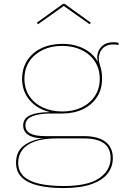

<svg xmlns="http://www.w3.org/2000/svg" viewBox="-20 -761 660 998"><path d="M309.5 216.5Q234.5 216.5 179.2 203.5Q124 190.5 93.8 161.5Q63.5 132.5 63.5 85Q63.5 28.5 101.2 -2Q139 -32.5 201 -41.5V-46L270.5 -41.5Q202.5 -41 159.2 -25Q116 -9 95.2 19.2Q74.5 47.5 74.5 84.5Q74.5 129 103.5 155.8Q132.5 182.5 185.2 194.2Q238 206 310 206Q436.5 206 495.8 165.2Q555 124.5 555 60.5Q555 -41.5 416.5 -41.5H212Q156 -41.5 128.2 -59Q100.5 -76.5 100.5 -109Q100.5 -145.5 136.2 -161.8Q172 -178 236 -178V-184L303.5 -171H244.5Q183 -171 147.5 -156.5Q112 -142 112 -109Q112 -81.5 137 -67.5Q162 -53.5 215 -53.5H416.5Q465.5 -53.5 499 -40.2Q532.5 -27 549.5 -1.5Q566.5 24 566.5 60.5Q566.5 106 539.5 141Q512.5 176 455.5 196.2Q398.5 216.5 309.5 216.5ZM303.5 -171Q243.5 -171 196.5 -193.2Q149.5 -215.5 122.2 -256.2Q95 -297 95 -351.5Q95 -406 121.8 -447Q148.5 -488 195.5 -510.5Q242.5 -533 303.5 -533Q369 -533 418.8 -506.5Q468.5 -480 492 -433Q501.5 -415.5 506 -395Q510.5 -374.5 510.5 -351.5Q510.5 -297 484 -256.2Q457.5 -215.5 410.5 -193.2Q363.5 -171 303.5 -171ZM303.5 -181.5Q360 -181.5 404 -202.5Q448 -223.5 473.2 -261.8Q498.5 -300 498.5 -351.5Q498.5 -403 473.2 -441.5Q448 -480 404 -501.2Q360 -522.5 303.5 -522.5Q246 -522.5 201.8 -501.2Q157.5 -480 132.2 -441.5Q107 -403 107 -351.5Q107 -300 132.5 -261.8Q158 -223.5 202.5 -202.5Q247 -181.5 303.5 -181.5ZM510.5 -351.5 498.5 -408.5 483.5 -440 488.5 -442Q487 -447.5 486.2 -453.2Q485.5 -459 485.5 -464Q485.5 -481 494 -499.2Q502.5 -517.5 521.2 -529.5Q540 -541.5 571 -541.5Q578 -541.5 583.8 -540.8Q589.5 -540 596 -538.5V-527Q589 -528.5 583.2 -529.2Q577.5 -530 570.5 -530Q541.5 -530 524.8 -518.5Q508 -507 500.8 -490.5Q493.5 -474 493.5 -459Q493.5 -442.5 497.8 -429Q502 -415.5 506.2 -398Q510.5 -380.5 510.5 -351.5ZM316 -741 452 -643 446 -635 311.5 -730 177.5 -635 171.5 -643 307.5 -741Z"/></svg>

Font: Hepta Slab ExtraLight Thin
Style: Regular
Weight: 250
Version: Version 1.102